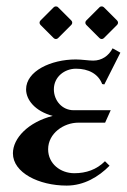

<svg xmlns="http://www.w3.org/2000/svg" viewBox="-20 -577 397 602"><path d="M305.7 -457.5 347.2 -499C349.1 -501 350.1 -503.4 350.1 -505.9C350.1 -508.3 349.1 -510.7 347.2 -512.7L305.7 -554.2C303.7 -556.2 301.3 -556.9 298.8 -556.9C296.4 -556.9 293.9 -556.2 292 -554.2L250.5 -512.7C248.5 -510.7 247.6 -508.3 247.6 -505.9C247.6 -503.4 248.5 -501 250.5 -499L292 -457.5C293.9 -455.6 296.4 -454.6 298.8 -454.6C301.3 -454.6 303.7 -455.6 305.7 -457.5ZM162.1 -457.5 203.6 -499C205.6 -501 206.5 -503.4 206.5 -505.9C206.5 -508.3 205.6 -510.7 203.6 -512.7L162.1 -554.2C160.2 -556.2 157.7 -556.9 155.3 -556.9C152.8 -556.9 150.4 -556.2 148.4 -554.2L106.9 -512.7C105 -510.7 104 -508.3 104 -505.9C104 -503.4 105 -501 106.9 -499L148.4 -457.5C150.4 -455.6 152.8 -454.6 155.3 -454.6C157.7 -454.6 160.2 -455.6 162.1 -457.5ZM20.5 -96.2C20.5 -35.6 101.8 4.9 189 4.9C243.2 4.9 289.1 -22.5 323.5 -57.4L309.1 -71.5C283 -45.2 250 -33.9 213.1 -33.9C169.4 -33.9 130.9 -63.7 130.9 -108.9C130.9 -158.9 179.7 -192.4 225.6 -192.4H309.6L327.1 -231.4H210.9C174.8 -231.4 148.9 -261.7 148.9 -296.9C148.9 -336.2 182.4 -361.6 218.3 -361.6C257.6 -361.6 288.3 -345.2 300.3 -313.5L307.1 -312.3L357.4 -411.9L333 -425.5C320.8 -401.6 298.6 -387 272.5 -387C265.6 -387 256.8 -387.7 247.6 -388.7C237.5 -389.6 226.8 -390.6 217.8 -390.6C139.6 -390.6 61.8 -354 61.8 -296.9C61.8 -263.7 90.1 -228.3 145.3 -213.6C68.6 -194.1 20.5 -143.8 20.5 -96.2Z"/></svg>

Font: RisaltypS01
Style: Medium
Weight: 500
Italic angle: -9°
Designer: gluk
Foundry: gluk
Version: Version 0.24